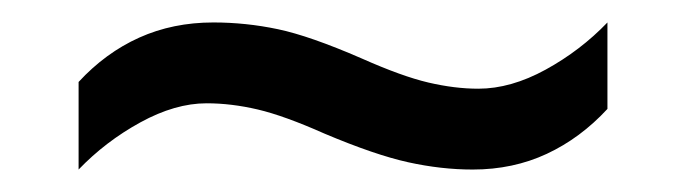

<svg xmlns="http://www.w3.org/2000/svg" viewBox="-20 -438 612 171"><path d="M269 -319Q233 -335 209.5 -340.5Q186 -346 164 -346Q136 -346 105 -329Q74 -312 50 -287V-365Q74 -391 104 -404.5Q134 -418 170 -418Q199 -418 227.5 -412Q256 -406 302 -386Q338 -370 361.5 -364.5Q385 -359 406 -359Q435 -359 466 -376Q497 -393 521 -418V-341Q497 -315 467 -301Q437 -287 401 -287Q373 -287 343.5 -293.5Q314 -300 269 -319Z"/></svg>

Font: lhindi85
Style: Book
Weight: 400
Designer: Jelle Bosma - Monotype Design Team
Foundry: Monotype Imaging Inc.
Version: Version 2.003